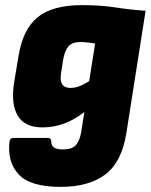

<svg xmlns="http://www.w3.org/2000/svg" viewBox="-20 -532 588 749"><path d="M300 -512Q373 -512 430.5 -503Q488 -494 548 -490L473 -13Q455 100 391 148.5Q327 197 216 197Q98 197 53 148.5Q8 100 17 21Q19 6 32 6H166Q180 6 180 21Q180 35 190 43Q200 51 227 51Q260 51 275.5 34.5Q291 18 297 -18L309 -95Q233 -35 146 -35Q76 -35 49 -81Q22 -127 35 -210L52 -312Q69 -418 127 -465Q185 -512 300 -512ZM255 -189Q288 -189 328 -216L351 -362Q340 -364 325 -366Q310 -368 292 -368Q262 -368 247 -351Q232 -334 226 -297L218 -245Q209 -189 255 -189Z"/></svg>

Font: Sofia Sans ExtraBlack
Style: Italic
Weight: 1000
Italic angle: -9°
Designer: Botio Nikoltchev, Ani Petrova
Foundry: lettersoup
Version: Version 4.100; ttfautohint (v1.8.4.7-5d5b)